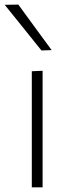

<svg xmlns="http://www.w3.org/2000/svg" viewBox="-36 -798 301 818"><path d="M99.5 0V-494.5L145.5 -496.5V0ZM140.5 -583Q101.5 -632 62.5 -680.2Q23.5 -728.5 -16 -777.5L42 -778.5Q77 -730.5 112.5 -682Q148 -633.5 184 -584.5Z"/></svg>

Font: Commissioner ExtraLight
Style: Regular
Weight: 200
Designer: Kostas Bartsokas
Foundry: Kostas Bartsokas
Version: Version 1.000; ttfautohint (v1.8.3)